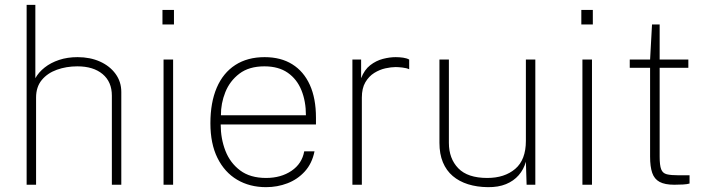

<svg xmlns="http://www.w3.org/2000/svg" viewBox="-20 -763 2920 793"><path d="M90 0V-743H126V-440Q139.5 -464.5 164.5 -484.2Q189.5 -504 224 -515.5Q258.5 -527 300.5 -527Q352 -527 392.8 -508.8Q433.5 -490.5 457.2 -458Q481 -425.5 481 -383V0H442V-368Q442 -425 403.8 -457Q365.5 -489 299.5 -489Q254 -489 215 -475Q176 -461 152.5 -432.5Q129 -404 129 -360V0Z M655.5 0V-517H695V0ZM651 -662V-722H698.5V-662Z M1079 10Q1011 10 959.2 -20.8Q907.5 -51.5 878.2 -110.5Q849 -169.5 849 -254Q849 -339.5 875.2 -400.8Q901.5 -462 951.8 -494.5Q1002 -527 1073 -527Q1140 -527 1187.2 -497.5Q1234.5 -468 1259.8 -412.2Q1285 -356.5 1285 -277V-249H891.5Q891.5 -190.5 911 -140.2Q930.5 -90 972 -59Q1013.5 -28 1079 -28Q1140.5 -28 1184 -57.5Q1227.5 -87 1236.5 -138H1279Q1269 -88 1239 -55Q1209 -22 1167.2 -6Q1125.5 10 1079 10ZM892.5 -287H1243.5Q1243.5 -344.5 1225 -390.2Q1206.5 -436 1168.5 -462.5Q1130.5 -489 1072 -489Q1008.5 -489 968.8 -458.8Q929 -428.5 910.5 -382Q892 -335.5 892.5 -287Z M1435.5 0V-517H1471.5V-440Q1485 -475 1509.2 -493.8Q1533.5 -512.5 1561.5 -519.8Q1589.5 -527 1614 -527Q1629.5 -527 1645 -524.8Q1660.5 -522.5 1670 -517V-477Q1659.5 -482 1642.2 -484Q1625 -486 1614 -486Q1595.5 -486 1571.8 -480.8Q1548 -475.5 1525.8 -461.8Q1503.5 -448 1489 -423.2Q1474.5 -398.5 1474.5 -360V0Z M1995 10Q1950 9.5 1913.2 -2Q1876.5 -13.5 1850 -36Q1823.5 -58.5 1809.2 -92.8Q1795 -127 1795 -173V-517H1834V-173Q1834 -108 1872.8 -68Q1911.5 -28 1992.5 -28Q2064 -28 2108 -65.5Q2152 -103 2152 -181V-517H2191V0H2155L2152 -95Q2143 -63 2122.2 -39.2Q2101.5 -15.5 2069.8 -2.5Q2038 10.5 1995 10Z M2385.5 0V-517H2425V0ZM2381 -662V-722H2428.5V-662Z M2765 0Q2726 0 2704.2 -11.8Q2682.5 -23.5 2673.8 -49Q2665 -74.5 2665 -116V-483H2581V-517H2665L2673 -662H2704.5V-517H2823V-483H2704.5V-116Q2704.5 -80 2710.8 -63.8Q2717 -47.5 2734.2 -43.2Q2751.5 -39 2784 -39H2828V-5Q2818.5 -2 2801.2 -1Q2784 0 2765 0Z"/></svg>

Font: Public Sans Thin Thin
Style: Regular
Weight: 250
Version: Version 2.001